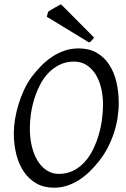

<svg xmlns="http://www.w3.org/2000/svg" viewBox="-20 -854 585 889"><path d="M457 -369.1Q457 -410.2 448.2 -446.5Q439.5 -482.9 422.4 -510Q405.3 -537.1 380.4 -553Q355.5 -568.8 323.2 -568.8Q286.1 -568.8 256.6 -554.4Q227.1 -540 204.1 -516.1Q181.2 -492.2 165 -460.4Q148.9 -428.7 138.4 -394.5Q127.9 -360.4 123 -325.4Q118.2 -290.5 118.2 -259.8Q118.2 -214.4 127.7 -175.5Q137.2 -136.7 154.8 -108.6Q172.4 -80.6 197 -64.7Q221.7 -48.8 252 -48.8Q289.6 -48.8 319.6 -64Q349.6 -79.1 372.3 -104.2Q395 -129.4 411.1 -162.4Q427.2 -195.3 437.5 -231Q447.8 -266.6 452.4 -302.5Q457 -338.4 457 -369.1ZM529.8 -377.9Q529.8 -343.3 524.2 -307.6Q518.6 -272 507.1 -237.3Q495.6 -202.6 478.8 -170.2Q461.9 -137.7 439.9 -109.9Q419.4 -83.5 396.2 -60.8Q373 -38.1 346.9 -21.2Q320.8 -4.4 291.7 5.4Q262.7 15.1 230 15.1Q183.1 15.1 148.2 -4.9Q113.3 -24.9 90.1 -59.3Q66.9 -93.8 55.4 -139.6Q43.9 -185.5 43.9 -236.8Q43.9 -267.6 49.6 -302Q55.2 -336.4 65.7 -370.8Q76.2 -405.3 91.3 -437.7Q106.4 -470.2 126 -497.1Q146.5 -524.4 170.2 -548.6Q193.8 -572.8 220.9 -590.8Q248 -608.9 278.8 -619.4Q309.6 -629.9 344.2 -629.9Q392.1 -629.9 427.2 -609.9Q462.4 -589.8 485.1 -555.4Q507.8 -521 518.8 -475.1Q529.8 -429.2 529.8 -377.9ZM415.5 -680.2Q408.7 -670.4 404.5 -666Q400.4 -661.6 392.6 -657.2L196.8 -776.4L202.6 -799.3Q207 -802.7 214.8 -807.6Q222.7 -812.5 231.4 -817.4Q240.2 -822.3 248.5 -826.7Q256.8 -831.1 262.7 -834Z"/></svg>

Font: Gentium Plus Phon
Style: Italic
Weight: 400
Italic angle: -8°
Designer: J. Victor Gaultney, Annie Olsen, Iska Routamaa, Becca Hirsbrunner
Foundry: SIL International
Version: Version 5.000